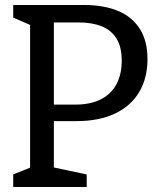

<svg xmlns="http://www.w3.org/2000/svg" viewBox="-20 -750 660 770"><path d="M33 -50.5 120.7 -85.8 100.7 -47.2V-680L120.7 -641.2L33 -679.5V-730H196V-44.3L173.7 -83L327.7 -50.5V0H33ZM169 -330.5H282Q343.2 -330.5 384.8 -351.9Q426.5 -373.3 447.3 -412.8Q468.2 -452.2 468.2 -506.7Q468.2 -562 446.8 -596Q425.3 -630 386.9 -645Q348.5 -660 294.7 -660H168.8V-730H316.5Q394.5 -730 451.4 -707.1Q508.3 -684.2 539.9 -635.6Q571.5 -587 571.5 -513Q571.5 -437.7 538.8 -381.8Q506.2 -325.8 442.2 -295.1Q378.2 -264.3 287 -264.3H169Z"/></svg>

Font: Monaspace Xenon Var ExtraLight
Style: Regular
Weight: 200
Designer: Riley Cran and the Lettermatic Team
Version: Version 1.200 (Monaspace Xenon Var)